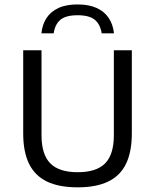

<svg xmlns="http://www.w3.org/2000/svg" viewBox="-20 -816 682 844"><path d="M321.5 7.5Q239 7.5 186 -18.2Q133 -44 107.5 -96.5Q82 -149 82 -229.5V-595H162.5V-222Q162.5 -137 201 -98Q239.5 -59 321.5 -59Q404 -59 442.2 -98Q480.5 -137 480.5 -222V-595H559.5V-229.5Q559.5 -149 534.2 -96.5Q509 -44 456.2 -18.2Q403.5 7.5 321.5 7.5ZM162 -669.5Q166 -708.5 184.5 -736.8Q203 -765 236.8 -780.8Q270.5 -796.5 321 -796.5Q371 -796.5 405.2 -780.8Q439.5 -765 458.2 -736.5Q477 -708 481 -669.5H427Q421 -708.5 397 -728.8Q373 -749 321 -749Q269 -749 245.2 -728.8Q221.5 -708.5 216 -669.5Z"/></svg>

Font: Encode Sans SC
Style: Regular
Weight: 400
Version: Version 3.002